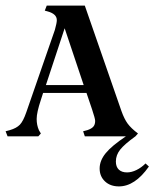

<svg xmlns="http://www.w3.org/2000/svg" viewBox="-25 -487 552 686"><path d="M507 108Q457 179 400 179Q369 179 350 161Q331 143 331 115Q331 87 352.5 60.5Q374 34 425 0H278L272 -18L287 -22Q302 -27 308.5 -34.5Q315 -42 315 -55Q315 -63 304 -96L284 -155H129L121 -130Q106 -85 106 -62Q106 -40 114 -22L121 -10L112 0H2L-5 -18L10 -22Q34 -29 46 -41.5Q58 -54 69 -86L171 -380Q178 -405 178 -415Q178 -437 146 -446L135 -449L142 -467H278L409 -90Q419 -62 431 -45.5Q443 -29 468 -10L459 0Q420 28 404.5 47.5Q389 67 389 90Q389 109 399.5 119Q410 129 429 129Q445 129 462.5 120.5Q480 112 495 97ZM274 -183 206 -386 139 -183Z"/></svg>

Font: Katibeh
Style: Regular
Weight: 400
Designer: Arabic design by Kourosh Beigpour, Latin design by Eduardo Tunni, engineering by Lasse Fister
Version: Version 1.0010g